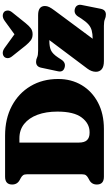

<svg xmlns="http://www.w3.org/2000/svg" viewBox="275 -1031 770 1360"><g transform="rotate(-90 660.0 -351.0)"><path d="M33 -50Q33 -86.5 65 -103.5L80.5 -112Q93 -119 99.2 -128Q105.5 -137 105.5 -155V-545Q105.5 -563 99.2 -572Q93 -581 80.5 -588L65 -596.5Q33 -613.5 33 -650Q33 -700 88.5 -700H379.5Q499.5 -700 589.8 -652Q680 -604 730.2 -519.2Q780.5 -434.5 780.5 -324Q780.5 -230.5 736.8 -157.2Q693 -84 613.5 -42Q534 0 426 0H88.5Q33 0 33 -50ZM404.5 -101.5Q465 -101.5 507.2 -156.8Q549.5 -212 549.5 -329.5Q549.5 -410 527 -470.5Q504.5 -531 462.2 -564.8Q420 -598.5 360.5 -598.5H330V-178.5Q330 -137.5 347.5 -119.5Q365 -101.5 398.5 -101.5ZM1266 -350 1065.5 -79.5Q1100.5 -80 1124.5 -86.5Q1148.5 -93 1167.8 -110.2Q1187 -127.5 1208.5 -160L1223 -183Q1243 -214 1276 -206Q1294 -201 1301.2 -188.2Q1308.5 -175.5 1305 -158.5L1277.5 -21.5Q1270 14 1237 14Q1219 14 1204.2 7Q1189.5 0 1157.5 0H908Q867 0 849.2 -15.8Q831.5 -31.5 831.5 -56.5Q831.5 -87 853.5 -116.5L1056 -386.5H1052Q1009 -386.5 983.8 -375Q958.5 -363.5 933 -325L917 -300.5Q896 -269 863 -278Q827 -287.5 835 -325L860.5 -444.5Q868 -480.5 902 -480.5Q919 -480.5 933.5 -473.2Q948 -466 980 -466H1233Q1297.5 -466 1297.5 -417.5Q1297.5 -402.5 1290 -387.2Q1282.5 -372 1266 -350ZM1176.5 -555Q1158 -532 1140.5 -518.5Q1123 -505 1097 -505Q1071 -505 1053.5 -518.5Q1036 -532 1017 -555L942.5 -648.5Q927.5 -666.5 928.2 -682.2Q929 -698 938 -706.5Q949 -716.5 965.5 -716.5Q982 -716.5 1001 -703L1097 -633.5L1192.5 -703Q1211.5 -716.5 1228.2 -716.5Q1245 -716.5 1256 -706.5Q1264.5 -698 1265.5 -682.2Q1266.5 -666.5 1251.5 -648.5Z"/></g></svg>

Font: Fraunces 72pt SuperSoft Black
Style: Regular
Weight: 900
Version: Version 1.000;[0bf87f6ff]